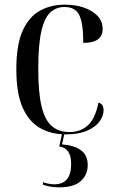

<svg xmlns="http://www.w3.org/2000/svg" viewBox="-20 -566 497 823"><path d="M262 10Q200 10 152 -17Q104 -44 77 -105Q50 -166 50 -269Q50 -374 77 -434Q104 -494 151 -520Q198 -546 258 -546Q303 -546 339.5 -533.5Q376 -521 398 -498Q420 -475 420 -442Q420 -382 337 -382Q337 -464 320.5 -500Q304 -536 256 -536Q222 -536 196.5 -513.5Q171 -491 157.5 -433Q144 -375 144 -269Q144 -170 158 -111Q172 -52 201.5 -26Q231 0 278 0Q325 0 356.5 -28.5Q388 -57 402 -126Q424 -121 424 -93Q424 -70 407 -46Q390 -22 354 -6Q318 10 262 10ZM235 237Q213 237 196 234Q179 231 164 226V215Q191 224 213 224Q285 224 285 137Q285 68 234 62L248 -2H258L246 53Q299 57 327.5 78.5Q356 100 356 141Q356 183 326.5 210Q297 237 235 237Z"/></svg>

Font: Noto Serif Display SemiCondensed
Style: Regular
Weight: 400
Width: 4
Designer: Monotype Design Team
Foundry: Monotype Imaging Inc.
Version: Version 2.009